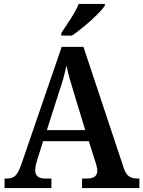

<svg xmlns="http://www.w3.org/2000/svg" viewBox="-20 -951 725 971"><path d="M3 0V-48H16Q42 -48 57.5 -62.5Q73 -77 89 -123L292 -714H402L605 -104Q615 -72 631.5 -60Q648 -48 675 -48H685V0H395V-48H422Q445 -48 458.5 -57.5Q472 -67 472 -88Q472 -99 468.5 -111.5Q465 -124 462 -134L429 -237H198L169 -145Q165 -133 161.5 -117.5Q158 -102 158 -90Q158 -48 209 -48H240V0ZM217 -293H411L355 -477Q343 -516 333 -551Q323 -586 316 -619Q309 -586 300 -553.5Q291 -521 278 -484ZM290 -784Q311 -815 337.5 -856Q364 -897 378 -931H510V-921Q498 -904 469.5 -875.5Q441 -847 406.5 -818.5Q372 -790 344 -771H290Z"/></svg>

Font: Noto Serif Hebrew SemiCondensed SemiBold
Style: Regular
Weight: 600
Width: 4
Designer: Monotype Design Team
Foundry: Monotype Imaging Inc.
Version: Version 2.004; ttfautohint (v1.8.4.7-5d5b)